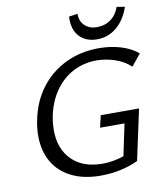

<svg xmlns="http://www.w3.org/2000/svg" viewBox="-93 -940 873 1022"><g transform="rotate(-10 343.0 -429.0)"><path d="M170 -343Q164 -309 164 -276Q164 -174 224 -114.5Q284 -55 389 -55Q447 -55 505 -75L541 -246H409L424 -311H631L572 -37Q479 6 369 6Q277 6 211 -27Q145 -60 111 -120Q77 -180 77 -260Q77 -301 86 -344Q105 -441 159 -513Q213 -585 294.5 -624.5Q376 -664 475 -664Q540 -664 594.5 -647Q649 -630 686 -599L635 -536Q600 -569 550.5 -585.5Q501 -602 451 -602Q382 -602 323.5 -571Q265 -540 225 -481.5Q185 -423 170 -343ZM651 -857 607 -864Q593 -822 561 -799Q529 -776 486 -776Q445 -776 420 -800.5Q395 -825 396 -864L349 -857Q345 -788 380 -750Q415 -712 476 -712Q536 -712 582 -750.5Q628 -789 651 -857Z"/></g></svg>

Font: Ysabeau Medium
Style: Italic
Weight: 500
Italic angle: -12°
Designer: Christian Thalmann (Catharsis Fonts)
Version: Version 0.003